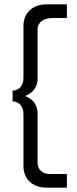

<svg xmlns="http://www.w3.org/2000/svg" viewBox="-20 -756 356 884"><path d="M38 -339V-289C68 -289 88 -266 88 -231V9C88 68 130 108 193 108H288V45H208C175 45 153 24 153 -7V-236C153 -272 130 -302 97 -313V-315C130 -326 153 -356 153 -392V-621C153 -652 180 -673 219 -673H288V-736H193C130 -736 88 -696 88 -637V-397C88 -362 68 -339 38 -339Z"/></svg>

Font: Non Bureau Light
Style: Regular
Weight: 300
Designer: Jona Saucedo
Foundry: Non Foundry
Version: Version 1.000;FEAKit 1.0